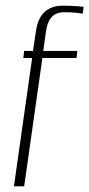

<svg xmlns="http://www.w3.org/2000/svg" viewBox="-20 -655 314 675"><path d="M29 0 93 -451H62L65 -476H96L106 -543Q110 -574 122 -594.5Q134 -615 154 -625Q174 -635 200 -635Q214 -635 228 -634.5Q242 -634 255 -633Q268 -632 274 -631L271 -607Q259 -609 243.5 -610.5Q228 -612 205 -612Q178 -612 162 -595.5Q146 -579 141 -540L132 -476H252L249 -451H129L65 0Z"/></svg>

Font: Alumni Sans Thin ExtraLight
Style: Italic
Weight: 250
Italic angle: -8°
Version: Version 1.016